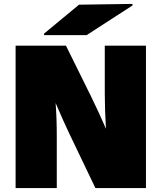

<svg xmlns="http://www.w3.org/2000/svg" viewBox="-20 -964 828 984"><path d="M728 -730V0H469L333 -284Q309 -334 265 -436Q271 -360 271 -265V0H60V-730H318L449 -465Q490 -381 523 -304Q517 -403 517 -485V-730ZM206 -784V-792L385 -940L659 -944V-936L424 -784Z"/></svg>

Font: Nacelle Black
Style: Regular
Weight: 900
Designer: Sora Sagano
Foundry: Sora Sagano
Version: Version 1.000;FEAKit 1.0